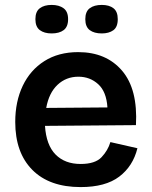

<svg xmlns="http://www.w3.org/2000/svg" viewBox="-20 -748 617 781"><path d="M308 13Q181 13 111.5 -57Q42 -127 42 -252Q42 -335 72.5 -399Q103 -463 160.5 -499.5Q218 -536 298 -536Q412 -536 476.5 -460.5Q541 -385 533 -239L163 -236Q168 -158 206 -119.5Q244 -81 308 -81Q367 -81 393 -108.5Q419 -136 429 -170L539 -145Q521 -72 465 -29.5Q409 13 308 13ZM299 -436Q249 -436 214 -403Q179 -370 168 -309L417 -311Q413 -375 379.5 -405.5Q346 -436 299 -436ZM394 -612Q363 -612 345 -625.5Q327 -639 327 -670Q327 -701 345 -714.5Q363 -728 394 -728Q424 -728 441.5 -714.5Q459 -701 459 -670Q459 -638 441 -625Q423 -612 394 -612ZM190 -612Q160 -612 142 -625.5Q124 -639 124 -670Q124 -701 142 -714.5Q160 -728 190 -728Q220 -728 238.5 -714.5Q257 -701 257 -670Q257 -639 239 -625.5Q221 -612 190 -612Z"/></svg>

Font: Bricolage Grotesque 10pt SemiBold
Style: Regular
Weight: 600
Designer: Mathieu Triay
Foundry: Atelier Triay
Version: Version 1.000; ttfautohint (v1.8.4.7-5d5b);gftools[0.9.29]